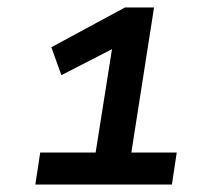

<svg xmlns="http://www.w3.org/2000/svg" viewBox="-20 -725 540 516"><path d="M75 -229 88 -315H237L284 -612L324 -615L145 -523L118 -598L316 -705H394L333 -315H455L442 -229Z"/></svg>

Font: Nunito Sans 6pt
Style: Bold Italic
Weight: 700
Italic angle: -9°
Version: Version 3.101;gftools[0.9.27]